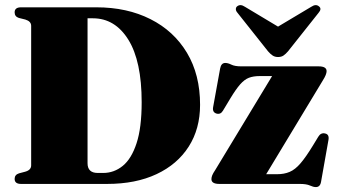

<svg xmlns="http://www.w3.org/2000/svg" viewBox="-20 -729 1335 761"><path d="M38 -20Q38 -36.5 55.5 -42L80 -48.5Q103.5 -55 103.5 -73.5V-626.5Q103.5 -644.5 80.5 -651.5L54.5 -658Q38 -663.5 38 -680Q38 -700 63.5 -700H362Q483.5 -700 576.2 -653.2Q669 -606.5 721 -519.8Q773 -433 773 -313.5Q773 -218.5 728 -148Q683 -77.5 600.5 -38.8Q518 0 404.5 0H63.5Q38 0 38 -20ZM389 -43.5Q432 -43.5 466.5 -71.5Q501 -99.5 521.2 -161Q541.5 -222.5 541.5 -324Q541.5 -486.5 488.8 -571.5Q436 -656.5 348 -656.5H327V-82Q327 -43.5 367.5 -43.5ZM1260 -411 1035 -38.5H1078Q1106.5 -38.5 1128.2 -47.8Q1150 -57 1171.2 -81.8Q1192.5 -106.5 1220.5 -152.5L1241.5 -187Q1251.5 -204 1268.5 -200Q1285.5 -196.5 1282 -175L1252.5 -8.5Q1249 12.5 1232 12.5Q1222 12.5 1208.2 6.2Q1194.5 0 1168.5 0H849.5Q818 0 818 -19Q818 -26 821.2 -34.2Q824.5 -42.5 833 -55L1058.5 -427.5H1009.5Q984.5 -427.5 966.8 -420.8Q949 -414 932 -394.8Q915 -375.5 893 -339L863.5 -290Q854 -274 837.5 -279Q820.5 -284.5 825 -306L852.5 -457.5Q856.5 -479.5 873 -479.5Q883.5 -479.5 897 -472.8Q910.5 -466 936.5 -466H1243Q1274.5 -466 1274.5 -447Q1274.5 -434 1260 -411ZM1121.5 -525.5Q1112 -514.5 1103.5 -508.8Q1095 -503 1082 -503Q1069.5 -503 1060.8 -508.8Q1052 -514.5 1042.5 -525.5L921.5 -678Q914.5 -686 914.8 -693Q915 -700 919.5 -703.5Q932.5 -714.5 951 -702L1082 -623.5L1213.5 -702Q1232 -714.5 1244.5 -703.5Q1256.5 -694 1242.5 -678Z"/></svg>

Font: Fraunces 72pt Black
Style: Regular
Weight: 900
Version: Version 1.000;[0bf87f6ff]